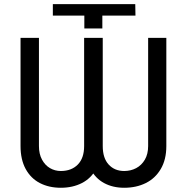

<svg xmlns="http://www.w3.org/2000/svg" viewBox="-20 -887 893 917"><path d="M232.4 -812.5V-867.2H626L627 -812.5H468.8V-751H382.8V-812.5ZM463.9 -706.1V-189.5Q463.9 -125 439.5 -80.1Q415 -35.2 371.1 -12.7Q327.1 9.8 270.5 9.8Q213.9 9.8 170.4 -12.7Q127 -35.2 102.5 -80.1Q78.1 -125 78.1 -189.5V-706.1H166V-189.5Q166 -151.4 180.7 -124.5Q195.3 -97.7 218.8 -84Q242.2 -70.3 270.5 -70.3Q321.3 -70.3 351.6 -101.1Q381.8 -131.8 381.8 -189.5V-706.1ZM774.4 -706.1V-189.5Q774.4 -125 748 -80.1Q721.7 -35.2 676.3 -12.7Q630.9 9.8 573.2 9.8Q518.6 9.8 477.1 -12.7Q435.5 -35.2 412.6 -79.6Q389.6 -124 389.6 -189.5V-706.1H470.7V-189.5Q470.7 -131.8 499 -101.1Q527.3 -70.3 573.2 -70.3Q604.5 -70.3 630.4 -84Q656.2 -97.7 671.9 -124.5Q687.5 -151.4 687.5 -189.5V-706.1Z"/></svg>

Font: Pretendard Std Variable
Style: Regular
Weight: 400
Designer: Base glyphs from Inter by Rasmus Andersson; Hangeul glyphs from Noto Sans CJK(Source Han Sans) by Jang Soo-young and Kan
Foundry: Kil Hyung-jin
Version: Version 1.309;Glyphs 3.2 (3225)